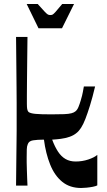

<svg xmlns="http://www.w3.org/2000/svg" viewBox="-20 -924 533 957"><path d="M60 1Q61 -84 61.5 -137.5Q62 -191 62.5 -222.5Q63 -254 63 -272Q63 -290 63 -301.5Q63 -313 63 -327Q63 -340 63 -360Q63 -380 63 -411Q63 -442 62.5 -486Q62 -530 61.5 -593Q61 -656 60 -740H117Q116 -668 115.5 -612Q115 -556 114.5 -514.5Q114 -473 114 -446Q114 -419 114 -406Q114 -390 115.5 -381Q117 -372 122 -366Q131 -359 156 -356.5Q181 -354 236 -354Q276 -354 299.5 -355Q323 -356 336 -359.5Q349 -363 356 -369Q365 -376 371 -390.5Q377 -405 382 -422Q387 -438 389 -447Q391 -456 393 -465.5Q395 -475 398 -493H454Q441 -438 428.5 -398Q416 -358 405.5 -331Q395 -304 384 -287Q373 -270 361 -261Q347 -249 326.5 -242Q306 -235 283 -232Q260 -229 240 -228Q253 -193 269 -168.5Q285 -144 306.5 -131.5Q328 -119 357 -119Q390 -119 420 -129Q450 -139 465 -152V0Q458 4 442.5 7Q427 10 411 11.5Q395 13 384 13Q328 13 290 -18Q252 -49 230 -104Q208 -159 199 -228Q166 -228 144.5 -224.5Q123 -221 118 -204Q114 -195 113.5 -179Q113 -163 113 -141Q113 -133 113 -115Q113 -97 114 -75.5Q115 -54 115.5 -33.5Q116 -13 117 1ZM172 -783 113 -904H168Q193 -876 203.5 -865Q214 -854 219 -851.5Q224 -849 231 -849Q238 -849 242.5 -851.5Q247 -854 257 -865Q267 -876 290 -904H349L289 -783Z"/></svg>

Font: Ojuju
Style: Bold
Weight: 700
Designer: Chisaokwu Joboson, Mirko Velimirovic
Foundry: Udi Foundry
Version: Version 1.000